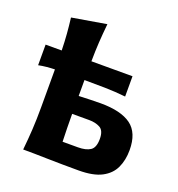

<svg xmlns="http://www.w3.org/2000/svg" viewBox="-126 -793 838 902"><g transform="rotate(20 292.5 -342.0)"><path d="M87.5 0Q93 -53.5 96 -103.8Q99 -154 99 -216V-404.5Q78.5 -404 58.2 -402Q38 -400 18 -396V-499H98.5Q97.5 -542.5 94.5 -580.8Q91.5 -619 86.5 -659.5L258 -688.5Q253 -639 250.2 -595Q247.5 -551 247 -499H452.5V-397.5Q401 -403 348.8 -404Q296.5 -405 246.5 -405V-325.5Q273.5 -326.5 302.8 -327.5Q332 -328.5 355.5 -328.5Q457.5 -328.5 508 -291.5Q558.5 -254.5 558.5 -168Q558.5 -118 540.5 -79.2Q522.5 -40.5 480.5 -18.5Q438.5 3.5 365.5 3.5Q280 3.5 210 1.8Q140 0 87.5 0ZM249 -97.5H325.5Q365.5 -97.5 387.2 -111.8Q409 -126 409 -169.5Q409 -211.5 386 -223.8Q363 -236 332 -236H246.5Q247 -200 247.2 -166.8Q247.5 -133.5 249 -97.5Z"/></g></svg>

Font: Commissioner Flair
Style: Bold
Weight: 700
Designer: Kostas Bartsokas
Foundry: Kostas Bartsokas
Version: Version 1.000; ttfautohint (v1.8.3)